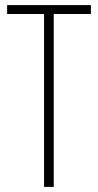

<svg xmlns="http://www.w3.org/2000/svg" viewBox="-20 -734 385 754"><path d="M191 0H153V-679H8V-714H337V-679H191Z"/></svg>

Font: Noto Sans Arabic ExtCond ExtLt
Style: Regular
Weight: 200
Width: 2
Designer: Monotype Design Team, Nadine Chahine, Nizar Qandah and Khaled Hosny
Foundry: Monotype Imaging Inc.
Version: Version 2.012; ttfautohint (v1.8.4.7-5d5b)